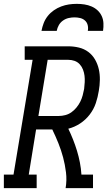

<svg xmlns="http://www.w3.org/2000/svg" viewBox="-46 -975 566 995"><path d="M-26 0V-70H24L123 -665H82V-735H308Q336 -735 363 -728.5Q390 -722 411.5 -706Q433 -690 446.5 -666.5Q460 -643 466 -616.5Q472 -590 471.5 -561Q471 -532 466 -504Q461 -472 450.5 -440.5Q440 -409 419 -381.5Q398 -354 369 -335Q340 -316 308 -308Q321 -281 332.5 -252Q344 -223 353 -193.5Q362 -164 368 -133Q374 -102 376 -70H436V0H294Q301 -41 296 -81.5Q291 -122 281 -159.5Q271 -197 256.5 -233Q242 -269 225 -304H141L103 -70H144V0ZM153 -374H259Q275 -374 292.5 -378.5Q310 -383 324.5 -393.5Q339 -404 350.5 -418Q362 -432 370 -448Q378 -464 382.5 -481Q387 -498 390 -514Q392 -531 393 -548.5Q394 -566 392 -582.5Q390 -599 384 -614.5Q378 -630 367 -642Q356 -654 340.5 -659.5Q325 -665 308 -665H201ZM169 -815Q173 -836 180.5 -855.5Q188 -875 201.5 -892Q215 -909 233 -921.5Q251 -934 271 -941.5Q291 -949 311 -952Q331 -955 352 -955Q372 -955 391.5 -952Q411 -949 428.5 -941.5Q446 -934 459.5 -921.5Q473 -909 481 -892Q489 -875 490 -855Q491 -835 488 -815H409Q412 -830 408.5 -844.5Q405 -859 394.5 -868.5Q384 -878 369.5 -881.5Q355 -885 340 -885Q325 -885 309.5 -881.5Q294 -878 280.5 -868.5Q267 -859 259 -845Q251 -831 248 -815Z"/></svg>

Font: Iosevka Curly Slab Oblique
Style: Regular
Weight: 400
Italic angle: -9°
Monospace: yes
Designer: Belleve Invis
Foundry: Belleve Invis
Version: Version 11.1.0; ttfautohint (v1.8.3)